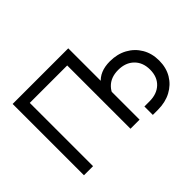

<svg xmlns="http://www.w3.org/2000/svg" viewBox="-139 -1035 1385 1385"><g transform="rotate(-45 554.0 -342.5)"><path d="M655.3 -727.5V0H562.5V-645.5H180.7V0H87.9V-727.5ZM747.1 43.5V-42.5H799.3Q875 -42.5 919.7 -85.2Q964.4 -127.9 964.4 -201.2Q964.4 -274.9 919.4 -318.8Q874.5 -362.8 799.3 -362.8Q723.1 -362.8 678.7 -316.4Q634.3 -270 634.3 -189.9H590.8Q590.8 -317.4 643.6 -383.3Q696.3 -449.2 800.8 -449.2Q876 -449.2 933.6 -417.7Q991.2 -386.2 1024.2 -330.3Q1057.1 -274.4 1057.1 -201.2Q1057.1 -128.4 1024.2 -73.2Q991.2 -18.1 933.1 12.7Q875 43.5 799.3 43.5Z"/></g></svg>

Font: Inter-Regular
Style: Regular
Weight: 400
Designer: Rasmus Andersson
Foundry: rsms
Version: Version 4.000;git-a52131595